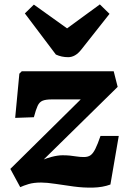

<svg xmlns="http://www.w3.org/2000/svg" viewBox="-20 -839 582 873"><path d="M79 -515H497L515 -444L179 -114Q197 -121 212 -125Q227 -129 240 -131Q253 -133 264 -133Q283 -133 298 -131.5Q313 -130 328.5 -127.5Q344 -125 362 -125Q380 -125 391.5 -133Q403 -141 413.5 -162Q424 -183 437 -221H520L482 0Q447 13 403 14Q359 15 315 9Q271 3 232 -3Q193 -9 167 -9Q133 -9 110 -2Q87 5 72 12L27 -71L347 -387H215Q188 -387 173.5 -381Q159 -375 151 -357.5Q143 -340 134 -306L49 -303L68 -504ZM93 -778 134 -818 285 -710 434 -819 478 -776 350 -614Q336 -596 321 -587.5Q306 -579 290 -579Q275 -579 261 -582Q247 -585 234 -591Z"/></svg>

Font: Literata ExtraBold
Style: Italic
Weight: 800
Italic angle: -2°
Designer: Latin by Veronika Burian and Jose Scaglione. Greek by Irene Vlachou. Cyrillic by Vera Evstafieva
Foundry: TypeTogether
Version: Version 3.002